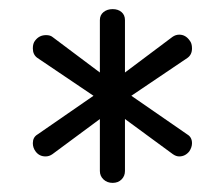

<svg xmlns="http://www.w3.org/2000/svg" viewBox="-20 -727 492 421"><path d="M199 -352V-466L95 -389Q88 -384 80 -384Q66 -384 58 -395Q52 -403 52 -413Q52 -426 62 -432L185 -517L62 -600Q52 -607 52 -621Q52 -632 57 -638Q66 -650 81 -650Q90 -650 95 -646L199 -568V-683Q199 -694 207 -700.5Q215 -707 227 -707Q239 -707 246.5 -700.5Q254 -694 254 -683V-568L358 -646Q365 -651 373 -651Q387 -651 396 -638Q401 -632 401 -621Q401 -607 391 -600L268 -517L391 -432Q401 -426 401 -413Q401 -404 395 -395Q386 -384 373 -384Q366 -384 359 -389L254 -466V-352Q254 -341 246.5 -333.5Q239 -326 227 -326Q215 -326 207 -333.5Q199 -341 199 -352Z"/></svg>

Font: Kodchasan Light
Style: Regular
Weight: 300
Version: Version 1.000; ttfautohint (v1.6)